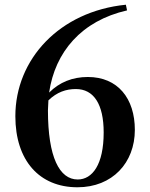

<svg xmlns="http://www.w3.org/2000/svg" viewBox="-20 -777 634 813"><path d="M308 16C456 16 551 -88 551 -227C551 -360 479 -451 352 -451C287 -451 232 -429 188 -385C213 -557 325 -689 518 -733L513 -757C232 -729 45 -526 45 -285C45 -97 147 16 308 16ZM185 -352C221 -387 260 -400 301 -400C377 -400 419 -336 419 -216C419 -80 371 -17 309 -17C232 -17 183 -111 183 -310Z"/></svg>

Font: Noto Serif CJK TC
Style: Bold
Weight: 700
Designer: Ryoko NISHIZUKA 西塚涼子 (kana & ideographs); Frank Grießhammer (Latin, Greek & Cyrillic); Wenlong ZHANG 张文龙 (bopomofo); San
Foundry: Adobe
Version: Version 2.001;hotconv 1.1.0;makeotfexe 2.6.0